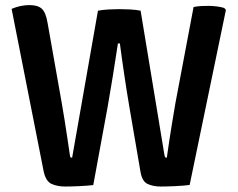

<svg xmlns="http://www.w3.org/2000/svg" viewBox="-20 -710 911 736"><path d="M24.5 -676Q58.5 -690.5 93 -690.5Q125.5 -690.5 140.8 -676Q156 -661.5 162.5 -621.5L217 -313.5Q222 -285 227.8 -248.5Q233.5 -212 238.8 -177Q244 -142 247.5 -118Q248.5 -109 250.2 -107.2Q252 -105.5 256.5 -105.5L355.5 -669Q374 -672.5 396.8 -673.8Q419.5 -675 437.5 -675Q456 -675 479 -673.8Q502 -672.5 519 -669L610 -118Q611.5 -109 613.5 -107.2Q615.5 -105.5 619.5 -105.5Q623.5 -135 629.2 -172.8Q635 -210.5 641.2 -248Q647.5 -285.5 652.5 -315L722 -683Q735.5 -686 750.5 -686.8Q765.5 -687.5 779 -687.5Q794 -687.5 810.2 -685.5Q826.5 -683.5 839.5 -679.5L846 -672L707 -1Q684.5 2 652.5 3.5Q620.5 5 595.5 5Q567 5 545.5 -5Q524 -15 518 -54.5L475.5 -302.5Q466.5 -355 456.8 -420.5Q447 -486 439.5 -543.5H432Q423.5 -486 413 -421.2Q402.5 -356.5 393 -302.5L337.5 -0.5Q314.5 2 284.8 3.5Q255 5 229.5 5Q199.5 5 177.2 -5.2Q155 -15.5 147 -55Z"/></svg>

Font: Signika Negative SemiBold
Style: Regular
Weight: 600
Designer: Anna Giedryś
Foundry: Anna Giedryś
Version: Version 2.000; ttfautohint (v1.8.3) -l 8 -r 50 -G 200 -x 9 -